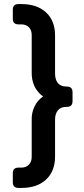

<svg xmlns="http://www.w3.org/2000/svg" viewBox="-20 -765 411 945"><path d="M71 160Q43 160 43 132V88Q43 60 71 60H85Q109 60 123 44.5Q137 29 136 4V-174Q135 -210 150 -241Q165 -272 192 -290Q134 -333 136 -412V-589Q137 -615 123 -630Q109 -645 85 -645H71Q43 -645 43 -673V-717Q43 -745 71 -745H85Q163 -745 207 -703.5Q251 -662 251 -591V-403Q251 -373 265 -356Q279 -339 307 -339H309Q337 -339 337 -311V-267Q337 -239 309 -239H307Q279 -239 265 -222Q251 -205 251 -176V6Q251 77 207 118.5Q163 160 85 160Z"/></svg>

Font: Pitagon Sans Text SemiBold
Style: Regular
Weight: 600
Designer: Travis Tran
Foundry: Pitagon
Version: Version 1.001; ttfautohint (v1.8.4.7-5d5b);gftools[0.9.26]